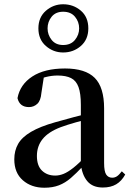

<svg xmlns="http://www.w3.org/2000/svg" viewBox="-20 -864 613 900"><path d="M188 16Q127 16 87 -19Q47 -54 47 -117Q47 -158 65 -189.5Q83 -221 125.5 -246Q168 -271 239 -291Q280 -303 328 -315.5Q376 -328 416 -337V-312Q376 -302 335.5 -290.5Q295 -279 265 -268Q207 -246 180 -212.5Q153 -179 153 -133Q153 -87 177 -64Q201 -41 239 -41Q258 -41 278 -49Q298 -57 324 -77.5Q350 -98 385 -135L398 -84H368Q338 -52 312 -29.5Q286 -7 256.5 4.5Q227 16 188 16ZM462 15Q414 15 389 -15Q364 -45 359 -96V-99V-372Q359 -426 348 -456Q337 -486 313 -498Q289 -510 250 -510Q223 -510 195 -503Q167 -496 132 -480L186 -506L174 -428Q171 -392 154.5 -377Q138 -362 116 -362Q72 -362 62 -404Q74 -468 131.5 -505.5Q189 -543 285 -543Q380 -543 424 -499Q468 -455 468 -356V-100Q468 -60 478 -45.5Q488 -31 506 -31Q518 -31 528 -37.5Q538 -44 551 -61L567 -46Q550 -15 524.5 0Q499 15 462 15ZM276 -653Q312 -653 331.5 -677Q351 -701 351 -731Q351 -762 331.5 -785.5Q312 -809 276 -809Q241 -809 222 -785.5Q203 -762 203 -731Q203 -701 222 -677Q241 -653 276 -653ZM276 -618Q230 -618 195 -648.5Q160 -679 160 -731Q160 -783 195 -813.5Q230 -844 276 -844Q324 -844 359 -814Q394 -784 394 -731Q394 -679 359 -648.5Q324 -618 276 -618Z"/></svg>

Font: Noto Serif KR ExtraLight SemiBold
Style: Regular
Weight: 600
Version: Version 2.002-H1;hotconv 1.1.0;makeotfexe 2.6.0